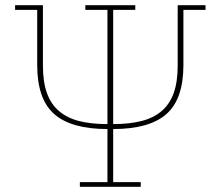

<svg xmlns="http://www.w3.org/2000/svg" viewBox="-20 -718 848 738"><path d="M287 -18H393V-222Q254 -222 188.5 -279.5Q123 -337 123 -468V-680H38V-698H145V-466Q145 -403 160.5 -360Q176 -317 207.5 -290.5Q239 -264 285 -252.5Q331 -241 393 -241V-680H308V-698H500V-680H415V-241Q476 -241 522.5 -252.5Q569 -264 600.5 -290.5Q632 -317 647.5 -360Q663 -403 663 -466V-698H770V-680H685V-468Q685 -337 619.5 -279.5Q554 -222 415 -222V-18H521V0H287Z"/></svg>

Font: IBM Plex Serif Thin
Style: Regular
Weight: 100
Designer: Mike Abbink, Paul van der Laan, Pieter van Rosmalen
Foundry: Bold Monday
Version: Version 3.001